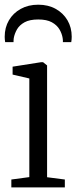

<svg xmlns="http://www.w3.org/2000/svg" viewBox="-20 -818 333 838"><path d="M29.5 0V-34.5L108 -45V-475.5L35 -492.5V-527L159 -546.5H168L185.5 -532.5V-44.5L263 -34.5V0ZM147 -797.5Q190.5 -797.5 223.2 -779.2Q256 -761 274.5 -729.5Q293 -698 293 -657.5Q293 -652 292.5 -646.2Q292 -640.5 291 -634H254.5Q254.5 -637.5 254.5 -642Q254.5 -646.5 253.5 -651.5Q250.5 -671 239.5 -689.8Q228.5 -708.5 206.2 -720.8Q184 -733 147 -733Q109.5 -733 87.2 -720.8Q65 -708.5 54.2 -689.8Q43.5 -671 40 -651.5Q39.5 -646.5 39.2 -642Q39 -637.5 39 -634H2.5Q1.5 -640.5 1 -646.2Q0.5 -652 0.5 -657.5Q0.5 -698 19 -729.5Q37.5 -761 70.5 -779.2Q103.5 -797.5 147 -797.5Z"/></svg>

Font: Merriweather 60pt Light
Style: Regular
Weight: 300
Version: Version 2.100